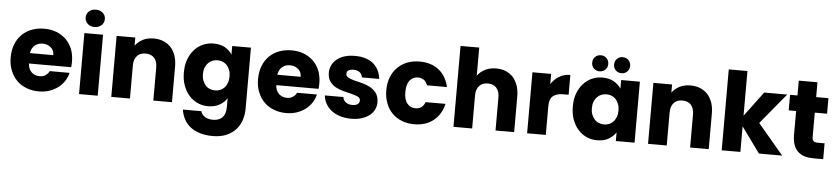

<svg xmlns="http://www.w3.org/2000/svg" viewBox="-53 -1127 7626 1750"><g transform="rotate(5 3759.5 -252.5)"><path d="M236.8 -404.8Q206.5 -380.4 199.2 -333H413.1Q413.1 -378.4 381.8 -403.8Q350.6 -429.2 308.1 -429.2Q265.6 -429.2 236.8 -404.8ZM48.8 -398.9Q67.9 -449.7 106.9 -488.8Q145 -526.9 195.8 -545.9Q249 -565.9 310.1 -565.9Q372.6 -565.9 421.9 -546.9Q471.7 -527.3 509.8 -491.2Q545.9 -456.1 567.9 -403.8Q587.9 -350.6 587.9 -288.1Q587.9 -263.7 585 -237.8H198.2Q202.6 -183.1 232.9 -157.2Q262.2 -130.9 304.2 -130.9Q340.3 -130.9 360.8 -147Q382.8 -162.1 393.1 -185.1H575.2Q564.5 -143.1 542 -108.9Q518.1 -72.8 484.9 -47.9Q449.7 -22 405.8 -6.8Q362.3 7.8 310.1 7.8Q248.5 7.8 196.8 -12.2Q145 -31.7 107.9 -68.8Q69.8 -106.9 48.8 -160.2Q27.8 -212.4 27.8 -278.8Q27.8 -345.2 48.8 -398.9Z M677.7 0V-558.1H848.6V0ZM676.8 -701.2Q676.8 -735.8 701.7 -757.8Q725.1 -779.8 763.7 -779.8Q802.7 -779.8 827.6 -757.8Q852.5 -735.8 852.5 -701.2Q852.5 -666 827.6 -644Q801.8 -621.1 763.7 -621.1Q726.1 -621.1 701.7 -644Q676.8 -666 676.8 -701.2Z M1357.4 -303.2Q1357.4 -359.4 1328.6 -391.1Q1300.3 -420.9 1250.5 -420.9Q1201.2 -420.9 1172.9 -391.1Q1143.6 -358.9 1143.6 -303.2V0H972.7V-558.1H1143.6V-483.9Q1170.4 -520 1212.4 -542Q1254.4 -564 1312.5 -564Q1362.3 -564 1400.9 -547.9Q1440.9 -531.2 1468.8 -502Q1494.6 -473.6 1512.7 -426.8Q1527.8 -380.4 1527.8 -326.2V0H1357.4Z M1612.3 -279.8Q1612.3 -348.1 1631.3 -398.9Q1651.9 -453.1 1684.6 -488.8Q1717.3 -525.9 1762.7 -545.9Q1808.1 -565.9 1858.4 -565.9Q1921.4 -565.9 1964.4 -542Q2007.3 -516.6 2030.3 -479V-558.1H2201.7V-1Q2201.7 57.1 2185.5 105Q2168.5 155.8 2134.3 192.9Q2099.6 230.5 2047.4 252.9Q1996.1 274.9 1922.4 274.9Q1862.8 274.9 1809.6 259.8Q1758.8 245.1 1721.7 216.8Q1686 189.5 1662.6 147.9Q1639.2 106 1633.3 58.1H1802.2Q1809.1 88.4 1840.3 108.9Q1868.7 127 1914.6 127Q1939.5 127 1960.4 120.1Q1980 113.3 1997.6 98.1Q2012.7 83 2021.5 59.1Q2030.3 33.2 2030.3 -1V-80.1Q2008.3 -44.4 1964.4 -18.1Q1920.9 7.8 1858.4 7.8Q1808.1 7.8 1762.7 -12.2Q1717.8 -32.2 1684.6 -69.8Q1651.9 -105.5 1631.3 -161.1Q1612.3 -211.9 1612.3 -279.8ZM1786.6 -279.8Q1786.6 -245.6 1796.4 -221.2Q1807.1 -194.3 1823.2 -176.8Q1839.8 -158.7 1862.3 -149.9Q1885.3 -141.1 1908.7 -141.1Q1933.1 -141.1 1955.6 -149.9Q1978 -158.7 1994.6 -176.8Q2008.8 -190.9 2020.5 -220.2Q2030.3 -244.6 2030.3 -278.8Q2030.3 -313.5 2020.5 -337.9Q2009.3 -365.7 1994.6 -381.8Q1976.1 -400.4 1955.6 -408.2Q1933.1 -417 1908.7 -417Q1885.3 -417 1862.3 -408.2Q1841.8 -400.4 1823.2 -381.8Q1807.1 -365.7 1796.4 -338.9Q1786.6 -314.5 1786.6 -279.8Z M2500 -404.8Q2469.7 -380.4 2462.4 -333H2676.3Q2676.3 -378.4 2645 -403.8Q2613.8 -429.2 2571.3 -429.2Q2528.8 -429.2 2500 -404.8ZM2312 -398.9Q2331.1 -449.7 2370.1 -488.8Q2408.2 -526.9 2459 -545.9Q2512.2 -565.9 2573.2 -565.9Q2635.7 -565.9 2685.1 -546.9Q2734.9 -527.3 2772.9 -491.2Q2809.1 -456.1 2831.1 -403.8Q2851.1 -350.6 2851.1 -288.1Q2851.1 -263.7 2848.1 -237.8H2461.4Q2465.8 -183.1 2496.1 -157.2Q2525.4 -130.9 2567.4 -130.9Q2603.5 -130.9 2624 -147Q2646 -162.1 2656.2 -185.1H2838.4Q2827.6 -143.1 2805.2 -108.9Q2781.2 -72.8 2748 -47.9Q2712.9 -22 2668.9 -6.8Q2625.5 7.8 2573.2 7.8Q2511.7 7.8 2460 -12.2Q2408.2 -31.7 2371.1 -68.8Q2333 -106.9 2312 -160.2Q2291 -212.4 2291 -278.8Q2291 -345.2 2312 -398.9Z M3394 -162.1Q3394 -127.9 3378.9 -95.2Q3361.8 -63 3334 -41Q3303.7 -18.1 3261.7 -4.9Q3221.7 7.8 3168 7.8Q3111.8 7.8 3065.9 -6.8Q3022.5 -19.5 2986.8 -46.9Q2956.1 -69.8 2934.1 -107.9Q2914.1 -142.6 2911.1 -183.1H3080.1Q3083 -154.3 3106.9 -136.2Q3130.9 -118.2 3166 -118.2Q3199.7 -118.2 3215.8 -130.9Q3232.9 -144 3232.9 -163.1Q3232.9 -187 3210.9 -198.2Q3185.5 -209.5 3153.8 -217.8Q3131.3 -222.7 3081.1 -235.8Q3043 -244.6 3007.8 -263.2Q2975.1 -279.3 2952.1 -311Q2928.7 -343.8 2928.7 -393.1Q2928.7 -428.2 2943.8 -460.9Q2957.5 -490.7 2987.8 -516.1Q3018.1 -540.5 3059.1 -553.2Q3099.1 -565.9 3155.8 -565.9Q3207 -565.9 3252 -551.8Q3293.9 -538.6 3323.7 -513.2Q3353 -486.8 3370.1 -452.1Q3386.2 -418.9 3391.1 -376H3232.9Q3228.5 -405.8 3208 -421.9Q3186.5 -439 3150.9 -439Q3088.9 -439 3088.9 -396Q3088.9 -373 3111.8 -362.8Q3137.2 -349.6 3168 -341.8Q3201.2 -333 3239.7 -324.2Q3279.3 -314 3313 -295.9Q3349.1 -274.9 3370.1 -246.1Q3392.6 -214.8 3394 -162.1Z M3464.4 -278.8Q3464.4 -345.7 3485.4 -397.9Q3504.9 -450.2 3543.5 -488.8Q3581.1 -526.4 3631.3 -545.9Q3683.1 -565.9 3744.6 -565.9Q3851.6 -565.9 3920.4 -511.2Q3990.2 -456.1 4012.7 -356H3830.6Q3820.8 -383.8 3798.3 -402.8Q3775.4 -419.9 3741.7 -419.9Q3696.8 -419.9 3667.5 -384.8Q3638.7 -348.6 3638.7 -278.8Q3638.7 -208.5 3667.5 -173.8Q3695.8 -138.2 3741.7 -138.2Q3775.9 -138.2 3798.3 -154.8Q3820.8 -172.9 3830.6 -202.1H4012.7Q3989.7 -103.5 3920.4 -48.8Q3850.6 7.8 3744.6 7.8Q3683.1 7.8 3631.3 -12.2Q3580.6 -31.7 3543.5 -68.8Q3504.4 -107.9 3485.4 -160.2Q3464.4 -212.4 3464.4 -278.8Z M4274.4 -482.9Q4299.8 -518.6 4344.7 -542Q4386.7 -564 4446.3 -564Q4496.6 -564 4533.7 -547.9Q4573.2 -530.8 4600.6 -502Q4625.5 -473.1 4643.6 -426.8Q4658.7 -380.4 4658.7 -326.2V0H4488.3V-303.2Q4488.3 -359.4 4459.5 -391.1Q4431.2 -420.9 4381.3 -420.9Q4332 -420.9 4303.7 -391.1Q4274.4 -358.9 4274.4 -303.2V0H4103.5V-740.2H4274.4Z M4948.2 -464.8Q4976.6 -509.3 5022.5 -537.1Q5065.4 -564 5123.5 -564V-382.8H5076.2Q5015.6 -382.8 4982.4 -356.9Q4948.2 -331.5 4948.2 -258.8V0H4777.3V-558.1H4948.2Z M5170.9 -279.8Q5170.9 -348.1 5189.9 -398.9Q5210.4 -453.1 5243.2 -488.8Q5275.9 -525.9 5321.3 -545.9Q5366.7 -565.9 5417 -565.9Q5481 -565.9 5522.9 -541Q5566.9 -514.6 5588.9 -479V-558.1H5760.3V0H5588.9V-79.1Q5566.9 -43.5 5522.9 -17.1Q5481 7.8 5416 7.8Q5365.2 7.8 5321.3 -12.2Q5276.4 -32.2 5243.2 -69.8Q5210.4 -105.5 5189.9 -161.1Q5170.9 -211.9 5170.9 -279.8ZM5312 -692.9Q5312 -725.1 5333 -746.1Q5354 -767.1 5385.3 -767.1Q5417 -767.1 5438 -746.1Q5459 -725.1 5459 -692.9Q5459 -662.1 5438 -641.1Q5417 -620.1 5385.3 -620.1Q5354 -620.1 5333 -641.1Q5312 -662.1 5312 -692.9ZM5345.2 -279.8Q5345.2 -245.6 5355 -221.2Q5365.7 -194.3 5381.8 -176.8Q5398.4 -158.7 5420.9 -149.9Q5443.8 -141.1 5467.3 -141.1Q5491.7 -141.1 5514.2 -149.9Q5536.6 -158.7 5553.2 -176.8Q5567.4 -190.9 5579.1 -220.2Q5588.9 -244.6 5588.9 -278.8Q5588.9 -313.5 5579.1 -337.9Q5567.9 -365.7 5553.2 -381.8Q5534.7 -400.4 5514.2 -408.2Q5491.7 -417 5467.3 -417Q5443.8 -417 5420.9 -408.2Q5400.4 -400.4 5381.8 -381.8Q5365.7 -365.7 5355 -338.9Q5345.2 -314.5 5345.2 -279.8ZM5512.2 -692.9Q5512.2 -725.1 5533.2 -746.1Q5554.2 -767.1 5585 -767.1Q5617.2 -767.1 5638.2 -746.1Q5659.2 -725.1 5659.2 -692.9Q5659.2 -662.1 5638.2 -641.1Q5617.2 -620.1 5585 -620.1Q5554.2 -620.1 5533.2 -641.1Q5512.2 -662.1 5512.2 -692.9Z M6268.6 -303.2Q6268.6 -359.4 6239.7 -391.1Q6211.4 -420.9 6161.6 -420.9Q6112.3 -420.9 6084 -391.1Q6054.7 -358.9 6054.7 -303.2V0H5883.8V-558.1H6054.7V-483.9Q6081.5 -520 6123.5 -542Q6165.5 -564 6223.6 -564Q6273.4 -564 6312 -547.9Q6352.1 -531.2 6379.9 -502Q6405.8 -473.6 6423.8 -426.8Q6439 -380.4 6439 -326.2V0H6268.6Z M6897.5 -558.1H7108.4L6876.5 -277.8L7110.8 0H6898.4L6728.5 -233.9V0H6557.6V-740.2H6728.5V-331.1Z M7202.1 -558.1V-693.8H7373V-558.1H7485.4V-416H7373V-191.9Q7373 -166.5 7385.3 -155.8Q7396 -145 7425.3 -145H7486.3V0H7399.4Q7353.5 0 7319.3 -9.8Q7283.2 -20 7257.3 -43Q7230 -67.4 7217.3 -103Q7202.1 -141.6 7202.1 -193.8V-416H7134.3V-558.1Z"/></g></svg>

Font: PoppinsZ
Style: Bold
Weight: 700
Designer: Ninad Kale (Devanagari), Jonny Pinhorn (Latin)
Foundry: Indian Type Foundry
Version: Version 3.002;FEAKit 1.0